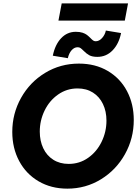

<svg xmlns="http://www.w3.org/2000/svg" viewBox="-20 -1102 820 1129"><path d="M52.2 -326.2Q52.2 -434.1 103.8 -526.4Q155.3 -618.7 245.1 -673.3Q335 -728 443.8 -728Q540.5 -728 613.8 -684.8Q687 -641.6 726.8 -566.2Q766.6 -490.7 766.6 -396.5Q766.6 -288.1 714.8 -195.3Q663.1 -102.5 573.5 -47.6Q483.9 7.3 376 7.3Q280.8 7.3 207 -35.9Q133.3 -79.1 92.8 -155Q52.2 -231 52.2 -326.2ZM606 -392.6Q606 -447.3 585.4 -490.2Q564.9 -533.2 526.6 -557.6Q488.3 -582 436 -582Q372.6 -582 321.5 -546.1Q270.5 -510.3 242.2 -451.9Q213.9 -393.6 213.9 -328.1Q213.9 -273.4 234.4 -230.2Q254.9 -187 293.5 -162.6Q332 -138.2 383.8 -138.2Q447.8 -138.2 498.5 -174.1Q549.3 -210 577.6 -268.6Q606 -327.1 606 -392.6ZM425.8 -915Q448.7 -915 465.1 -909.7Q481.4 -904.3 491.2 -896.7Q501 -889.2 512.2 -877.9Q521.5 -868.2 527.8 -863.8Q534.2 -859.4 543 -859.4Q563 -859.4 580.1 -878.2Q597.2 -897 602.5 -922.4L691.9 -907.7Q679.2 -844.2 642.1 -805.9Q605 -767.6 552.7 -767.6Q522.5 -767.6 505.1 -777.1Q487.8 -786.6 471.2 -803.7Q460 -814.9 453.1 -819.6Q446.3 -824.2 436.5 -824.2Q416.5 -824.2 400.9 -806.4Q385.3 -788.6 378.9 -759.8L290.5 -774.4Q303.7 -839.4 339.4 -877.2Q375 -915 425.8 -915ZM342.8 -1082H732.9L713.9 -981H323.7Z"/></svg>

Font: Reddit Sans Chocolate ExBold
Style: Italic
Weight: 800
Italic angle: -11.25°
Designer: Stephen Hutchings
Version: Version 1.013